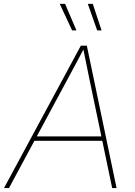

<svg xmlns="http://www.w3.org/2000/svg" viewBox="-37 -961 689 981"><path d="M-16.6 0 376 -727.5H406.7L558.6 0H536.1L418.5 -563.5Q410.6 -602.5 402.6 -641.6Q394.5 -680.7 386.7 -719.7H395.5Q374.5 -680.7 354 -641.6Q333.5 -602.5 312 -563.5L8.8 0ZM130.4 -241.7 134.3 -264.2H495.6L491.7 -241.7ZM459.5 -805.7 411.6 -941.4H437L481.9 -805.7ZM331.5 -805.7 268.1 -941.4H295.4L353.5 -805.7Z"/></svg>

Font: Inter 17pt Thin
Style: Italic
Weight: 250
Italic angle: -9.3988°
Version: Version 4.001;git-66647c0bb